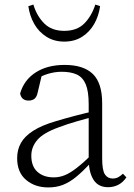

<svg xmlns="http://www.w3.org/2000/svg" viewBox="-20 -806 586 840"><path d="M191 14Q133 14 94 -19Q55 -52 55 -114Q55 -151 71.5 -180.5Q88 -210 125.5 -234Q163 -258 225 -276Q268 -289 312.5 -300.5Q357 -312 397 -321V-297Q357 -287 315.5 -275Q274 -263 237 -249Q170 -225 143.5 -194Q117 -163 117 -125Q117 -78 144 -54Q171 -30 215 -30Q240 -30 263.5 -39.5Q287 -49 316.5 -72Q346 -95 386 -134L392 -89H373Q341 -55 313 -32Q285 -9 256 2.5Q227 14 191 14ZM453 13Q411 13 390.5 -17.5Q370 -48 368 -102V-106V-350Q368 -407 355 -437.5Q342 -468 316 -480Q290 -492 250 -492Q220 -492 190 -483Q160 -474 128 -454L164 -482L145 -402Q141 -382 131 -374Q121 -366 105 -366Q74 -366 68 -397Q85 -456 136 -489Q187 -522 263 -522Q345 -522 386 -482.5Q427 -443 427 -354V-113Q427 -61 439 -43Q451 -25 473 -25Q486 -25 496 -30Q506 -35 518 -46L533 -30Q518 -8 497.5 2.5Q477 13 453 13ZM104 -779 126 -786Q141 -736 173.5 -703.5Q206 -671 261 -671Q317 -671 349 -703.5Q381 -736 397 -786L418 -779Q412 -736 392 -701Q372 -666 339 -645Q306 -624 261 -624Q217 -624 183.5 -645Q150 -666 130 -701Q110 -736 104 -779Z"/></svg>

Font: Early Summer Mincho VF
Style: Regular
Weight: 250
Designer: GuiWonder
Version: Version 1.002